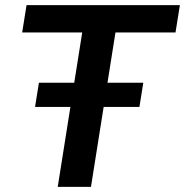

<svg xmlns="http://www.w3.org/2000/svg" viewBox="-20 -725 718 745"><path d="M204 0 299 -599H66L83 -705H678L661 -599H428L333 0ZM116 -310 131 -404H536L521 -310Z"/></svg>

Font: Mulish ExtraLight
Style: Italic
Weight: 200
Italic angle: -9°
Designer: Vernon Adams
Foundry: Vernon Adams
Version: Version 3.603